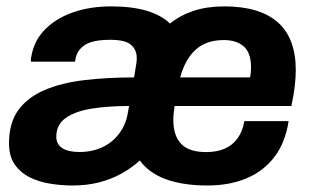

<svg xmlns="http://www.w3.org/2000/svg" viewBox="-20 -558 960 590"><path d="M202.6 12Q170.7 12 136.5 6.8Q102.3 1.7 73.1 -12.3Q44 -26.4 25.8 -51.8Q7.7 -77.2 7.7 -117.7Q7.7 -180.7 36.6 -220.1Q65.5 -259.4 117.7 -281.6Q169.9 -303.7 239.9 -311.9Q309.9 -320.1 392 -320.1L398.4 -359.4Q399.4 -365 399.8 -369.9Q400.2 -374.9 400.2 -379.7Q400.2 -405.4 382.2 -420.6Q364.2 -435.7 319.2 -435.7Q265.4 -435.7 241.5 -420.2Q217.6 -404.7 212.6 -379.5L210.6 -368.5H74.9Q74.9 -370.9 74.9 -375.1Q74.9 -379.3 75.9 -382.3Q83.7 -432.1 117.7 -466.9Q151.7 -501.7 204.5 -520.1Q257.4 -538.4 321.8 -538.4Q384.8 -538.4 430.2 -525.1Q475.5 -511.7 502.3 -485.7Q534.2 -511.3 575.6 -524.9Q617 -538.4 669.5 -538.4Q777.6 -538.4 833.2 -489.8Q888.9 -441.2 888.9 -342.3Q888.9 -321 885.9 -293.9Q882.9 -266.8 875.4 -232.3H516.6Q514.8 -220.8 513.7 -210.5Q512.6 -200.2 512.6 -190.4Q512.6 -140.9 536.7 -115.8Q560.7 -90.7 613.7 -90.7Q646.5 -90.7 670.6 -101.2Q694.7 -111.7 710.2 -133.2Q725.6 -154.6 730.9 -185.7H866.8Q856.8 -119.6 823.2 -75.7Q789.6 -31.7 737.3 -9.9Q685 12 617 12Q543.6 12 491 -6.8Q438.3 -25.6 409.6 -64.9Q384 -41.4 352.2 -24Q320.4 -6.7 283.5 2.7Q246.5 12 202.6 12ZM224.3 -90.9Q253.5 -90.9 278.8 -99.3Q304.2 -107.8 323.3 -123.6Q342.5 -139.4 355 -160.7Q367.6 -181.9 372.2 -207.3L376.6 -232.3Q313.4 -232.3 262.5 -224.3Q211.7 -216.3 182.3 -195.7Q153 -175.2 153 -138.1Q153 -114.9 171.3 -102.9Q189.6 -90.9 224.3 -90.9ZM533.8 -320.1H748.5Q750.3 -329.2 750.8 -337.5Q751.3 -345.7 751.3 -352Q751.3 -395.8 729.1 -415.3Q706.9 -434.9 668 -434.9Q614 -434.9 581.4 -405.4Q548.7 -376 533.8 -320.1Z"/></svg>

Font: Archivo Variable SemiBold
Style: Italic
Weight: 600
Italic angle: -10°
Designer: Hector Gatti
Foundry: Omnibus-Type
Version: Version 2.001